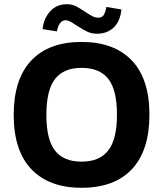

<svg xmlns="http://www.w3.org/2000/svg" viewBox="-20 -878 775 911"><path d="M45 -333Q45 -502 128 -590.5Q211 -679 367 -679Q521 -679 605 -591.5Q689 -504 689 -334Q689 -164 606 -75.5Q523 13 367 13Q213 13 129 -75Q45 -163 45 -333ZM535 -334Q535 -451 494 -503.5Q453 -556 367 -556Q282 -556 241 -503Q200 -450 200 -332Q200 -216 241 -163.5Q282 -111 367 -111Q452 -111 493.5 -164Q535 -217 535 -334ZM297 -858Q321 -858 340 -848.5Q359 -839 384 -822Q407 -807 419.5 -800.5Q432 -794 447 -794Q464 -794 472 -806.5Q480 -819 485 -845L556 -833Q551 -778 520 -748Q489 -718 440 -718Q414 -718 392.5 -728.5Q371 -739 342 -758Q324 -770 312.5 -776Q301 -782 292 -782Q260 -782 250 -729L182 -740Q188 -792 218.5 -825Q249 -858 297 -858Z"/></svg>

Font: XXII Aven Bold
Style: Regular
Weight: 700
Designer: Lecter Johnson
Foundry: Doubletwo Studios
Version: Version 1.001